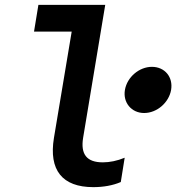

<svg xmlns="http://www.w3.org/2000/svg" viewBox="-20 -760 725 790"><path d="M322 -193 413 -740H138L120 -630H275L202 -193C180 -60 236 10 364 10C405 10 445 3 477 -11L493 -111C462 -98 431 -92 403 -92C337 -92 311 -125 322 -193ZM494 -390C485 -338 521 -295 573 -295C626 -295 675 -338 684 -390C693 -443 658 -485 605 -485C553 -485 503 -443 494 -390Z"/></svg>

Font: CommitMono
Style: Bold Italic
Weight: 700
Monospace: yes
Designer: Eigil Nikolajsen
Foundry: Eigil Nikolajsen
Version: Version 1.143